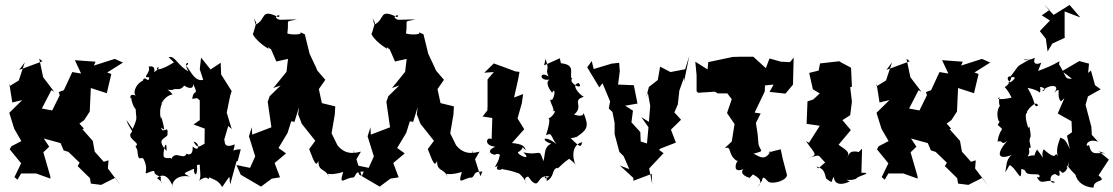

<svg xmlns="http://www.w3.org/2000/svg" viewBox="-20 -828 5160 890"><path d="M248 -195 275 -131 297 -124 349 -74 340 -58 397 -2 401 23 449 29 514 -4 542 35 480 -47 483 -85 461 -78 419 -125 410 -175 362 -229 369 -232 348 -255 370 -271 396 -311 401 -420 475 -396 496 -485 477 -492 550 -538 512 -555 415 -524 423 -542 327 -549 356 -487 315 -494 276 -410 252 -401 257 -387 222 -316 174 -325 218 -410 231 -403 180 -470 162 -556 177 -544 69 -504 95 -539 67 -455 23 -428V-442L37 -353L83 -364L23 -305L46 -231L79 -174L33 -150L25 -136L78 -71L47 -7L61 5L78 -24H147L214 0L213 -11L181 -122L208 -148L183 -186L263 -164Z M787 -538C802 -551 732 -500 709 -508C697 -514 742 -529 692 -491C688 -472 714 -530 669 -519C682 -491 633 -466 672 -470C669 -436 651 -484 642 -454C604 -436 591 -386 618 -380C574 -406 584 -363 588 -375C591 -340 623 -289 609 -349C607 -267 624 -297 595 -230L566 -272C577 -236 596 -224 591 -216C560 -186 638 -164 608 -151C632 -93 653 -95 616 -142C620 -67 632 -106 645 -92C678 -27 629 -13 680 -33C715 -42 671 -27 726 -8C719 29 754 31 708 -2C740 -32 768 0 781 37C773 40 781 -23 860 -10C821 -27 833 -24 879 -46C877 -13 898 -5 893 -63C926 -65 928 -86 908 -87C901 -49 917 -7 902 10C950 -25 942 18 950 -6C976 7 991 7 1010 39C1056 -28 1040 -12 1047 27L1076 -79L1082 -82L1096 -136C1046 -136 1063 -112 1068 -159C1004 -131 1028 -194 1018 -176L1038 -244L1054 -230L1031 -306L1047 -384L1054 -406L1053 -407L1005 -483L1003 -537L956 -506L912 -561L906 -507L922 -458C879 -446 858 -514 841 -523C874 -539 820 -549 854 -497C805 -522 791 -572 762 -563ZM894 -373 906 -363V-271L877 -251L929 -232L928 -161C908 -154 899 -133 877 -171C905 -170 908 -117 873 -149C877 -84 825 -128 845 -116C831 -82 793 -135 773 -89C778 -105 743 -84 738 -106C737 -143 754 -188 752 -128C704 -184 741 -181 756 -201C762 -258 738 -201 726 -236L741 -227C739 -253 722 -310 726 -274C708 -356 763 -376 726 -345C730 -354 750 -387 780 -390C755 -424 737 -410 779 -411C799 -423 812 -403 834 -431C865 -411 879 -422 875 -440C904 -375 878 -423 871 -370Z M1157 -744 1168 -722 1154 -674C1144 -675 1169 -635 1224 -602C1218 -675 1195 -601 1256 -594C1232 -598 1265 -638 1227 -621L1261 -543L1315 -555L1308 -495L1247 -420L1281 -432L1230 -382L1221 -356L1238 -238L1149 -204L1147 -238L1134 -196L1163 -103L1139 -50L1076 -63L1096 -18L1190 37L1240 0L1278 -6L1253 -72L1255 -74L1306 -117L1271 -142L1313 -212L1330 -266L1345 -263L1366 -331L1362 -298L1379 -254L1445 -171V-180L1413 -137C1442 -60 1446 -60 1456 -82C1455 -28 1493 -50 1506 -3C1497 -42 1485 -5 1571 -31C1548 41 1579 -6 1618 -5C1636 -18 1620 -32 1666 -33L1657 -11L1619 -131L1624 -76L1653 -125C1633 -121 1584 -104 1544 -155L1517 -210C1522 -239 1527 -268 1532 -298L1534 -335L1472 -350L1458 -415L1488 -458L1451 -501L1446 -513L1415 -579L1393 -669L1367 -681C1397 -667 1329 -665 1312 -673C1322 -744 1296 -723 1356 -738C1271 -738 1275 -730 1258 -748C1272 -767 1282 -752 1270 -749C1184 -791 1217 -738 1165 -714Z M1707 -744 1718 -722 1704 -674C1694 -675 1719 -635 1774 -602C1768 -675 1745 -601 1806 -594C1782 -598 1815 -638 1777 -621L1811 -543L1865 -555L1858 -495L1797 -420L1831 -432L1780 -382L1771 -356L1788 -238L1699 -204L1697 -238L1684 -196L1713 -103L1689 -50L1626 -63L1646 -18L1740 37L1790 0L1828 -6L1803 -72L1805 -74L1856 -117L1821 -142L1863 -212L1880 -266L1895 -263L1916 -331L1912 -298L1929 -254L1995 -171V-180L1963 -137C1992 -60 1996 -60 2006 -82C2005 -28 2043 -50 2056 -3C2047 -42 2035 -5 2121 -31C2098 41 2129 -6 2168 -5C2186 -18 2170 -32 2216 -33L2207 -11L2169 -131L2174 -76L2203 -125C2183 -121 2134 -104 2094 -155L2067 -210C2072 -239 2077 -268 2082 -298L2084 -335L2022 -350L2008 -415L2038 -458L2001 -501L1996 -513L1965 -579L1943 -669L1917 -681C1947 -667 1879 -665 1862 -673C1872 -744 1846 -723 1906 -738C1821 -738 1825 -730 1808 -748C1822 -767 1832 -752 1820 -749C1734 -791 1767 -738 1715 -714Z M2443 10C2485 50 2466 -21 2526 -10C2486 18 2517 -37 2514 11C2552 -8 2536 -43 2563 -50C2566 -40 2583 -72 2630 -99C2588 -101 2636 -89 2652 -58C2641 -68 2616 -154 2679 -169C2672 -151 2677 -135 2625 -188C2643 -186 2678 -208 2639 -184C2705 -227 2712 -238 2685 -305C2685 -281 2641 -297 2641 -297C2689 -336 2628 -363 2686 -379C2659 -395 2626 -438 2663 -443C2680 -423 2656 -419 2631 -447C2623 -468 2640 -460 2628 -467C2622 -492 2647 -528 2580 -535L2575 -558L2502 -525L2509 -555C2531 -491 2504 -515 2523 -473C2475 -506 2477 -437 2547 -465C2513 -462 2507 -439 2539 -398C2554 -427 2554 -383 2539 -365C2512 -376 2563 -312 2539 -309C2571 -330 2536 -275 2517 -279C2526 -284 2535 -276 2511 -201C2542 -218 2533 -189 2560 -160C2499 -207 2485 -177 2535 -162C2500 -146 2509 -116 2499 -81C2477 -148 2486 -103 2406 -122C2450 -79 2379 -109 2381 -122C2431 -151 2371 -171 2418 -131C2410 -152 2402 -160 2353 -165L2410 -229L2379 -279L2399 -350L2405 -392L2363 -376C2371 -416 2382 -453 2388 -495L2369 -497C2337 -509 2303 -522 2269 -534L2225 -491L2269 -494L2240 -460V-335L2239 -316L2217 -288L2262 -281L2259 -183C2236 -198 2219 -153 2276 -148C2221 -123 2273 -108 2276 -111C2275 -115 2306 -118 2295 -102C2290 -69 2258 -41 2288 -60C2269 -32 2314 -41 2308 -47C2309 -39 2321 -47 2382 -25C2385 -28 2418 5 2420 25C2404 -9 2424 -6 2428 -10Z M2950 -172 2948 -216 2907 -261 2914 -315 2878 -338 2935 -348 2918 -433 2845 -436 2853 -498 2850 -537 2815 -533 2732 -508 2723 -545 2702 -516 2758 -423 2773 -442 2808 -358 2802 -325 2819 -309 2829 -258V-206L2851 -124L2871 -104L2897 -44L2853 -61L2916 -3V10L3001 -22L3003 24L2989 -47L3056 -118L3035 -133L3041 -139L3113 -167L3090 -227L3137 -273L3106 -307L3122 -344L3129 -408L3151 -469V-450L3175 -568L3156 -507L3088 -494L3040 -519L3029 -457L2988 -425L2975 -377L2983 -398L2994 -338L2988 -263L2953 -285L2986 -238L2979 -163Z M3512 10C3517 -27 3537 19 3548 17C3567 24 3626 10 3628 -17L3608 -93L3599 -136C3545 -124 3529 -113 3552 -128C3524 -70 3485 -115 3472 -115C3526 -131 3507 -122 3496 -159L3492 -206L3484 -258L3506 -302L3478 -306L3525 -404L3526 -432L3566 -436L3547 -402L3621 -394L3656 -436V-442L3659 -561L3642 -540L3600 -542L3547 -557L3530 -512L3472 -565H3410L3376 -564L3263 -540L3260 -506L3203 -542L3209 -479V-405L3216 -398L3294 -403L3307 -395H3407L3344 -405L3372 -368L3350 -304L3385 -253L3372 -172L3339 -141C3375 -153 3350 -115 3394 -83C3409 -85 3388 -78 3390 -52C3391 -29 3428 -40 3442 -57C3392 -28 3441 -6 3453 -5C3442 12 3488 -36 3466 -22C3470 -17 3530 3 3492 38Z M3903 5C3958 13 3964 -22 3946 4C3946 -10 4011 -21 3992 -27H3973L3976 -139L3934 -96L3969 -122C3907 -136 3921 -109 3895 -83C3926 -120 3913 -125 3867 -157L3924 -225C3911 -240 3898 -256 3885 -271L3921 -294L3929 -357L3921 -424L3929 -426L3925 -514L3867 -545H3879L3781 -534L3775 -501L3731 -490L3748 -414L3780 -395L3750 -367L3723 -358L3719 -254L3780 -245L3730 -166L3716 -174C3756 -115 3776 -110 3727 -96C3790 -113 3766 -112 3805 -75C3755 -30 3781 -53 3757 -61C3786 -44 3798 -53 3809 -1C3850 30 3828 9 3846 -8C3844 10 3860 41 3919 13Z M4268 -195 4295 -131 4317 -124 4369 -74 4360 -58 4417 -2 4421 23 4469 29 4534 -4 4562 35 4500 -47 4503 -85 4481 -78 4439 -125 4430 -175 4382 -229 4389 -232 4368 -255 4390 -271 4416 -311 4421 -420 4495 -396 4516 -485 4497 -492 4570 -538 4532 -555 4435 -524 4443 -542 4347 -549 4376 -487 4335 -494 4296 -410 4272 -401 4277 -387 4242 -316 4194 -325 4238 -410 4251 -403 4200 -470 4182 -556 4197 -544 4089 -504 4115 -539 4087 -455 4043 -428V-442L4057 -353L4103 -364L4043 -305L4066 -231L4099 -174L4053 -150L4045 -136L4098 -71L4067 -7L4081 5L4098 -24H4167L4234 0L4233 -11L4201 -122L4228 -148L4203 -186L4283 -164Z M4807 -538C4821 -544 4760 -510 4777 -560C4733 -539 4701 -556 4750 -551C4682 -510 4717 -541 4660 -468C4706 -480 4674 -449 4652 -441C4697 -490 4625 -478 4662 -447C4626 -403 4632 -451 4669 -376C4657 -371 4586 -361 4613 -378C4601 -312 4646 -324 4633 -350C4584 -333 4609 -245 4616 -268L4605 -249C4643 -215 4616 -247 4604 -172C4636 -180 4616 -149 4650 -176C4592 -111 4609 -85 4670 -110C4640 -87 4647 -52 4639 -29C4665 -63 4652 -73 4678 -49C4711 -9 4713 10 4714 -45C4752 -38 4711 -19 4781 -20C4807 -23 4802 3 4786 -9C4806 39 4830 -4 4871 16C4845 31 4840 -20 4872 -21C4915 10 4870 -63 4904 -27C4929 -29 4946 -86 4920 -99C4952 -67 4919 -31 4926 -62C4985 14 5006 1 4964 -22C4973 18 5006 39 5049 42C5049 -2 5117 20 5072 -15L5120 -88L5073 -127L5102 -117C5061 -123 5040 -102 5028 -156C5007 -138 5015 -192 5070 -171L5041 -203L5039 -240L5012 -342L5023 -381L5082 -414L5056 -433L5037 -501L5024 -490L5028 -533L4983 -545L4903 -498L4949 -463C4912 -462 4927 -469 4885 -537C4871 -526 4889 -503 4891 -544C4851 -521 4838 -517 4792 -499ZM4914 -373 4883 -302 4947 -266 4949 -215 4926 -199 4939 -137C4917 -188 4910 -182 4895 -190C4879 -149 4878 -130 4882 -104C4866 -137 4889 -70 4818 -136C4798 -101 4840 -67 4787 -135C4755 -78 4805 -121 4744 -103C4762 -134 4738 -138 4758 -145C4751 -193 4751 -152 4754 -189C4765 -188 4746 -262 4753 -240L4746 -236C4744 -243 4722 -306 4746 -308C4722 -298 4788 -375 4791 -337C4770 -329 4783 -356 4743 -421C4815 -407 4797 -383 4803 -416C4788 -437 4847 -413 4810 -405C4842 -440 4900 -437 4866 -398C4906 -435 4872 -384 4898 -358ZM4845 -782 4809 -757 4847 -733 4800 -684 4828 -648 4836 -589 4858 -626 4916 -653 4915 -659V-775L4988 -747L4938 -805L4864 -759L4818 -808Z"/></svg>

Font: Asimov Aggro
Style: Condensed
Weight: 500
Designer: Google
Version: Version 2.000980; 2014